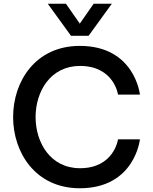

<svg xmlns="http://www.w3.org/2000/svg" viewBox="-20 -995 817 1025"><path d="M453 -804 577 -975H480L406 -869L332 -975H235L359 -804ZM406 10C700 10 727 -251 727 -251H610C610 -251 589 -97 407 -97C249 -97 170 -234 170 -370C170 -506 249 -643 407 -643C589 -643 610 -490 610 -490H727C727 -490 700 -750 406 -750C169 -750 50 -560 50 -370C50 -181 169 10 406 10Z"/></svg>

Font: Be Vietnam Pro Medium
Style: Regular
Weight: 500
Designer: Lam Bao, Tony Le, Vietanh Nguyen
Foundry: Yellow Type Foundry
Version: Version 1.002